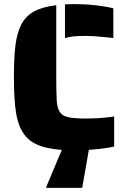

<svg xmlns="http://www.w3.org/2000/svg" viewBox="-20 -716 608 925"><path d="M394 -543Q355 -543 331.5 -540.5Q308 -538 293 -532V-695Q301 -696 318 -696H344Q411 -696 475 -686Q508 -681 526 -676V-533Q511 -534 476 -538Q429 -543 394 -543ZM530 -155V-10Q481 1 419 5L408 6L376 189H203V184L278 6Q208 1 165 -16.5Q122 -34 97 -68Q68 -107 57.5 -171.5Q47 -236 47 -344Q47 -439 54.5 -498Q62 -557 82 -597Q103 -638 143.5 -660.5Q184 -683 251 -691V-344Q251 -288 253 -236Q255 -196 268.5 -176Q282 -156 311 -151Q339 -145 394 -145Q451 -145 491 -150Q507 -151 530 -155Z"/></svg>

Font: Saira Stencil One
Style: Regular
Weight: 400
Designer: Hector Gatti with collaboration of the Omnibus-Type team
Foundry: Omnibus-Type
Version: Version 1.004